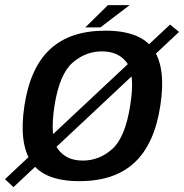

<svg xmlns="http://www.w3.org/2000/svg" viewBox="-69 -722 738 770"><path d="M-49 -3.5 -15 28.5 649 -594 613 -623.5ZM249.5 4.5Q391 4.5 471 -70.5Q551 -145.5 574 -298.5Q597.5 -449 546.2 -524Q495 -599 353.5 -599Q212 -599 132 -524.8Q52 -450.5 29 -298.5Q6 -147 57 -71.2Q108 4.5 249.5 4.5ZM263 -78Q197 -78 163.5 -124Q130 -170 149.5 -298Q169.5 -424.5 221.8 -470.2Q274 -516 340 -516Q406 -516 439.8 -470.5Q473.5 -425 453 -298Q433 -170.5 381 -124.2Q329 -78 263 -78ZM273 -612H333.5L451 -701.5H364Z"/></svg>

Font: Anybody UltraCondensed Thin Medium
Style: Italic
Weight: 500
Italic angle: -10°
Version: Version 1.111